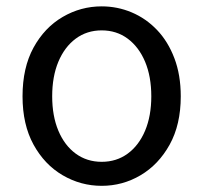

<svg xmlns="http://www.w3.org/2000/svg" viewBox="-20 -577 646 610"><path d="M303.1 13.4Q236.6 13.4 179 -20.3Q121.4 -54 86.5 -117.6Q51.6 -181.2 51.6 -271Q51.6 -361.9 86.5 -425.7Q121.4 -489.4 179 -523.1Q236.6 -556.8 303.1 -556.8Q352.9 -556.8 398.3 -537.7Q443.7 -518.6 478.8 -481.9Q513.8 -445.3 534 -392.1Q554.3 -338.9 554.3 -271Q554.3 -181.2 519.1 -117.6Q483.8 -54 426.7 -20.3Q369.7 13.4 303.1 13.4ZM303.1 -62.9Q350.2 -62.9 385.7 -88.9Q421.2 -114.9 441 -161.8Q460.7 -208.7 460.7 -271Q460.7 -333.8 441 -380.8Q421.2 -427.8 385.7 -454.2Q350.2 -480.5 303.1 -480.5Q256.1 -480.5 220.6 -454.2Q185.1 -427.8 165.4 -380.8Q145.8 -333.8 145.8 -271Q145.8 -208.7 165.4 -161.8Q185.1 -114.9 220.6 -88.9Q256.1 -62.9 303.1 -62.9Z"/></svg>

Font: Noto Sans KR Thin
Style: Regular
Weight: 100
Designer: Ryoko NISHIZUKA 西塚涼子 (kana, bopomofo & ideographs); Paul D. Hunt (Latin, Greek & Cyrillic); Sandoll Communications 산돌커뮤니
Foundry: Adobe
Version: Version 2.004-H2;hotconv 1.0.118;makeotfexe 2.5.65603